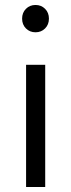

<svg xmlns="http://www.w3.org/2000/svg" viewBox="-20 -753 287 773"><path d="M177 -678Q177 -654 161.5 -638.5Q146 -623 123 -623Q100 -623 84.5 -638.5Q69 -654 69 -678Q69 -702 84.5 -717.5Q100 -733 123 -733Q146 -733 161.5 -717.5Q177 -702 177 -678ZM162 0H85V-492H162Z"/></svg>

Font: Wix Madefor Text
Style: Regular
Weight: 400
Designer: Dalton Maag Ltd
Foundry: Dalton Maag Ltd
Version: Version 3.100